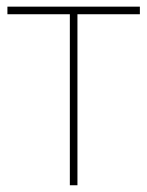

<svg xmlns="http://www.w3.org/2000/svg" viewBox="-20 -549 437 569"><path d="M187 0V-506.8H2V-529.3H394.5V-506.8H209.5V0Z"/></svg>

Font: Inter 24pt Thin
Style: Regular
Weight: 250
Designer: Rasmus Andersson
Foundry: rsms
Version: Version 4.001;git-66647c0bb